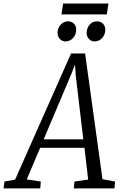

<svg xmlns="http://www.w3.org/2000/svg" viewBox="-80 -1046 672 1066"><path d="M-60 0 -55.5 -38 4 -49 314.5 -749H392.5L489 -51L559 -38L555.5 0H330L333.5 -38L409.5 -49L389 -225.5H143L68.5 -50L146.5 -38L143.5 0ZM162.5 -272.5H382.5L340.5 -627L336.5 -687L315 -632.5ZM283 -816Q265 -816 252 -830.2Q239 -844.5 239.5 -865Q240.5 -891.5 257.2 -909.5Q274 -927.5 296.5 -927.5Q318.5 -927.5 331 -914Q343.5 -900.5 343 -880.5Q342.5 -853 325.2 -834.5Q308 -816 283 -816ZM444.5 -816Q426.5 -816 413.5 -830.2Q400.5 -844.5 401 -865Q402 -891.5 418.2 -909.5Q434.5 -927.5 457.5 -927.5Q479.5 -927.5 492.2 -914Q505 -900.5 504.5 -880.5Q504 -853 486.8 -834.5Q469.5 -816 444.5 -816ZM270.5 -1026.5H522L513 -966H261Z"/></svg>

Font: Merriweather 24pt SemiCondensed Light
Style: Italic
Weight: 300
Width: 4
Italic angle: -7.8°
Designer: Eben Sorkin
Foundry: Eben Sorkin
Version: Version 2.101